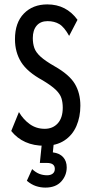

<svg xmlns="http://www.w3.org/2000/svg" viewBox="-20 -652 415 872"><path d="M182 10Q85 10 31 -57L66 -143Q86 -109 115.5 -88Q145 -67 183 -67Q220 -67 242.5 -92Q265 -117 265 -163Q265 -187 259 -206Q253 -225 233.5 -244Q214 -263 174 -287Q104 -325 76 -370Q48 -415 48 -474Q48 -549 88.5 -590.5Q129 -632 195 -632Q281 -632 332 -562L294 -489Q272 -529 249.5 -542.5Q227 -556 196 -556Q164 -556 146.5 -535.5Q129 -515 129 -479Q129 -454 136 -434Q143 -414 164.5 -394.5Q186 -375 228 -351Q295 -313 320 -271Q345 -229 345 -172Q345 -121 327 -79.5Q309 -38 272.5 -14Q236 10 182 10ZM186 200Q164 200 143 193Q122 186 102 169L126 116Q142 131 158.5 137.5Q175 144 194 144Q210 144 219.5 136.5Q229 129 229 115Q229 88 193 88H161L170 0H224L220 40Q251 44 267 62Q283 80 283 108Q283 145 258 172.5Q233 200 186 200Z"/></svg>

Font: Inconsolata Condensed SemiBold
Style: Regular
Weight: 600
Width: 3
Monospace: yes
Designer: Raph Levien, Cyreal, Brenton Simpson
Foundry: Raph Levien, Cyreal, Google
Version: Version 3.100; ttfautohint (v1.8.4.7-5d5b)